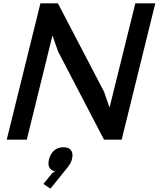

<svg xmlns="http://www.w3.org/2000/svg" viewBox="-20 -830 943 1141"><path d="M407.2 117.2Q403.3 135.7 383.8 162.1L279.8 291L237.8 263.2L291 198.2L307.1 188Q284.2 184.1 273.9 166Q263.7 147.9 271 117.2Q279.8 83.5 301.8 64.2Q323.7 44.9 356.9 44.9Q390.1 44.9 403.1 64.2Q416 83.5 407.2 117.2ZM902.8 -810.1 703.1 0H598.1L325.2 -523.9L293 -616.2H291L139.2 0H20L220.2 -810.1H324.2L598.1 -285.2L629.9 -193.8H631.8L784.2 -810.1Z"/></svg>

Font: Sinkin Sans 500 Medium Italic
Style: Regular
Weight: 500
Italic angle: -112°
Designer: Keith Bates
Foundry: K-Type
Version: Sinkin Sans (version 1.0)  by Keith Bates   •   © 2014   www